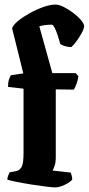

<svg xmlns="http://www.w3.org/2000/svg" viewBox="-20 -820 388 840"><path d="M222 0Q212 0 183 -3.5Q154 -7 119 -12.5Q84 -18 54 -24Q24 -30 12 -34Q12 -42 15.5 -51Q19 -60 22 -66L49 -71Q65 -74 74 -88.5Q83 -103 83 -151V-432L15 -440Q15 -459 19.5 -472.5Q24 -486 28 -491L82 -499L33 -696Q37 -710 58 -727.5Q79 -745 108.5 -761.5Q138 -778 168.5 -789Q199 -800 223 -800Q238 -800 259 -789.5Q280 -779 300.5 -763.5Q321 -748 334.5 -732Q348 -716 348 -706Q348 -695 337.5 -675.5Q327 -656 313.5 -638Q300 -620 292 -614Q278 -614 265 -618Q252 -622 244 -627Q239 -645 232.5 -665Q226 -685 219 -698.5Q212 -712 207 -712Q176 -712 152 -705L209 -500H311L323 -487Q321 -470 315 -453.5Q309 -437 303 -428L224 -429V-131Q224 -110 219 -95Q214 -80 210 -74L289 -65Q291 -61 293.5 -52.5Q296 -44 296 -35Q291 -27 277.5 -19Q264 -11 249 -5.5Q234 0 222 0Z"/></svg>

Font: Texturina 72pt ExtraBold
Style: Regular
Weight: 800
Designer: Guillermo Torres Carreño
Foundry: Omnibus-Type
Version: Version 1.002; ttfautohint (v1.8.3)